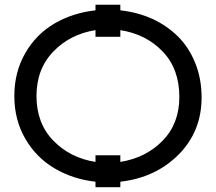

<svg xmlns="http://www.w3.org/2000/svg" viewBox="-20 -761 904 804"><path d="M379.9 -83V-110.8H483.9V-83Q590.8 -100.1 660.6 -171.4Q731 -243.2 731 -355Q731 -472.2 661.6 -544.9Q592.3 -617.7 483.9 -634.8V-606.9H379.9V-634.8Q273.9 -618.2 203.6 -545.4Q132.8 -472.2 132.8 -358.9Q132.8 -245.1 203.1 -172.4Q273.4 -99.6 379.9 -83ZM379.9 0Q285.2 -10.7 209 -55.7Q132.3 -100.6 86.4 -179.2Q40 -258.8 40 -358.9Q40 -459.5 86.4 -539.6Q132.3 -618.7 209 -663.1Q284.7 -707 379.9 -717.8V-741.2H483.9V-717.8Q557.1 -709.5 617.7 -682.1Q677.7 -654.8 725.1 -608.4Q770.5 -563.5 797.4 -497.6Q824.2 -431.2 824.2 -353Q824.2 -210.9 728 -113.8Q631.8 -17.1 483.9 0V22.9H379.9Z"/></svg>

Font: Miedinger*
Style: Book
Weight: 400
Version: Version 001.000